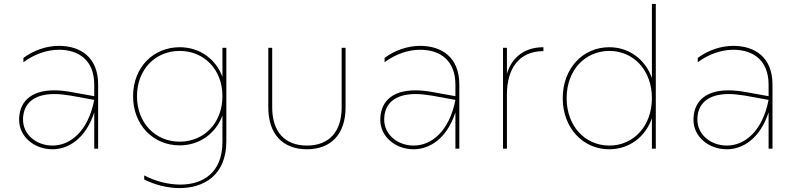

<svg xmlns="http://www.w3.org/2000/svg" viewBox="-20 -762 4088 984"><path d="M463 0H483V-329C483 -469 392 -527 282 -527C220 -527 153 -505 100 -465V-443C156 -485 222 -507 282 -507C384 -507 463 -453 463 -328V-269L347 -290C314 -296 284 -299 258 -299C131 -299 78 -234 78 -148C78 -62 155 3 249 3C333 3 420 -54 463 -186ZM98 -149C98 -228 149 -280 259 -280C284 -280 311 -277 342 -272L463 -250C431 -87 339 -16 249 -16C167 -16 98 -72 98 -149Z M719 137V158C773 185 838 202 900 202C1025 202 1140 136 1140 -38V-517H1120V-368C1086 -460 1003 -520 901 -520C765 -520 662 -416 662 -269C662 -122 765 -17 901 -17C1003 -17 1086 -78 1120 -170V-35C1120 125 1018 184 904 184C841 184 774 166 719 137ZM901 -36C775 -36 682 -133 682 -269C682 -405 775 -501 901 -501C1026 -501 1120 -406 1120 -269C1120 -132 1026 -36 901 -36Z M1553 3C1674 3 1751 -72 1751 -212V-517H1731V-212C1731 -85 1665 -16 1553 -16C1441 -16 1375 -85 1375 -212V-517H1355V-212C1355 -72 1432 3 1553 3Z M2314 0H2334V-329C2334 -469 2243 -527 2133 -527C2071 -527 2004 -505 1951 -465V-443C2007 -485 2073 -507 2133 -507C2235 -507 2314 -453 2314 -328V-269L2198 -290C2165 -296 2135 -299 2109 -299C1982 -299 1929 -234 1929 -148C1929 -62 2006 3 2100 3C2184 3 2271 -54 2314 -186ZM1949 -149C1949 -228 2000 -280 2110 -280C2135 -280 2162 -277 2193 -272L2314 -250C2282 -87 2190 -16 2100 -16C2018 -16 1949 -72 1949 -149Z M2558 0H2578V-278C2578 -409 2639 -500 2765 -500V-520C2671 -520 2604 -471 2578 -384V-517H2558Z M3102 3C3204 3 3287 -59 3321 -156V0H3341V-742H3321V-362C3287 -458 3204 -520 3102 -520C2968 -520 2864 -412 2864 -259C2864 -106 2968 3 3102 3ZM3103 -16C2978 -16 2884 -116 2884 -259C2884 -402 2978 -501 3103 -501C3227 -501 3321 -402 3321 -259C3321 -116 3227 -16 3103 -16Z M3919 0H3939V-329C3939 -469 3848 -527 3738 -527C3676 -527 3609 -505 3556 -465V-443C3612 -485 3678 -507 3738 -507C3840 -507 3919 -453 3919 -328V-269L3803 -290C3770 -296 3740 -299 3714 -299C3587 -299 3534 -234 3534 -148C3534 -62 3611 3 3705 3C3789 3 3876 -54 3919 -186ZM3554 -149C3554 -228 3605 -280 3715 -280C3740 -280 3767 -277 3798 -272L3919 -250C3887 -87 3795 -16 3705 -16C3623 -16 3554 -72 3554 -149Z"/></svg>

Font: Chess Sans Thin
Style: Regular
Weight: 100
Designer: Wolf Bōese
Foundry: Wolf Bōese
Version: Version 7.223;Glyphs 3.3 (3306)